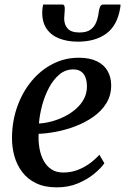

<svg xmlns="http://www.w3.org/2000/svg" viewBox="-20 -817 552 848"><path d="M441 -96Q427 -75.5 397.2 -50.5Q367.5 -25.5 325.2 -7.5Q283 10.5 230.5 10.5Q177 10.5 139 -8Q101 -26.5 77.5 -58Q54 -89.5 43.2 -128.8Q32.5 -168 33 -209.5Q33.5 -281.5 56 -345.2Q78.5 -409 118.5 -457.8Q158.5 -506.5 212 -534.2Q265.5 -562 328 -562Q377 -562 408.5 -546.2Q440 -530.5 455.2 -503.5Q470.5 -476.5 471 -442.5Q471.5 -396.5 449.8 -361.2Q428 -326 391.8 -300.8Q355.5 -275.5 312.5 -259.2Q269.5 -243 227 -235Q184.5 -227 150.5 -226Q149 -193 154.2 -162.5Q159.5 -132 172.5 -107.8Q185.5 -83.5 207 -69.2Q228.5 -55 259.5 -55Q291 -55 319.2 -65Q347.5 -75 372.8 -92.8Q398 -110.5 419 -133.5ZM304 -510.5Q269 -510.5 242.2 -488Q215.5 -465.5 196.5 -429.8Q177.5 -394 166.2 -352.2Q155 -310.5 152 -271.5Q179.5 -273 209 -281Q238.5 -289 266.2 -303Q294 -317 316.2 -336.8Q338.5 -356.5 351.5 -381.8Q364.5 -407 364 -437Q363.5 -473.5 347.8 -492Q332 -510.5 304 -510.5ZM255 -797Q262.5 -797 264.5 -790.5Q266.5 -784 266 -774.5Q266 -766 264.8 -755.8Q263.5 -745.5 263.5 -737Q263 -708.5 278.8 -691Q294.5 -673.5 330.5 -673.5Q362.5 -673.5 379.8 -686Q397 -698.5 405 -718.8Q413 -739 416 -763Q417.5 -776 421.8 -786.5Q426 -797 436 -797H512Q512 -793 512 -789.2Q512 -785.5 510.5 -779.5Q497.5 -703.5 449 -668.2Q400.5 -633 324 -633Q278 -633 242.2 -646.8Q206.5 -660.5 186.2 -689.5Q166 -718.5 166.5 -764Q166.5 -772 167.5 -780.2Q168.5 -788.5 170.5 -797Z"/></svg>

Font: Merriweather 36pt Medium
Style: Italic
Weight: 500
Italic angle: -7.8°
Version: Version 2.101